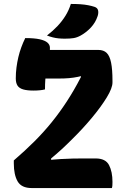

<svg xmlns="http://www.w3.org/2000/svg" viewBox="-20 -953 640 973"><path d="M547 0H141Q89 0 69.5 -33.5Q50 -67 50 -125V-140Q107 -189 154.5 -236.5Q202 -284 242 -333.5Q282 -383 318 -438Q327 -452 336 -466.5Q345 -481 354 -496.5Q363 -512 371.5 -527.5Q380 -543 388.5 -559.5Q397 -576 406 -593L390 -519V-599L419 -575Q396 -568 374.5 -563.5Q353 -559 330 -557Q307 -555 278 -555H177Q153 -555 137 -569.5Q121 -584 113 -607Q105 -630 104 -654.5Q103 -679 110 -700H478Q505 -700 520.5 -685Q536 -670 543 -635.5Q550 -601 550 -544V-535Q550 -507 521.5 -460Q493 -413 446.5 -357Q400 -301 344 -246Q331 -233 318 -220.5Q305 -208 292 -196Q279 -184 265.5 -172.5Q252 -161 239 -150Q226 -139 213 -128L239 -178V-121L209 -140Q254 -145 288 -147Q322 -149 349 -149.5Q376 -150 400 -150H465Q515 -150 532.5 -116.5Q550 -83 550 -31Q550 -21 549.5 -13.5Q549 -6 547 0ZM208 -500Q197 -497 182 -495.5Q167 -494 150 -494Q117 -494 97 -500Q77 -506 68.5 -519.5Q60 -533 60 -556Q60 -584 63.5 -611Q67 -638 73 -663.5Q79 -689 88 -713.5Q97 -738 108 -760Q154 -760 181 -754Q208 -748 220.5 -737Q233 -726 233 -711Q233 -680 227 -651.5Q221 -623 214.5 -588Q208 -553 208 -500ZM339 -933Q366 -933 387.5 -931.5Q409 -930 427 -926.5Q445 -923 460 -918Q474 -913 477 -900.5Q480 -888 475 -872Q469 -854 460.5 -840Q452 -826 441.5 -814.5Q431 -803 418 -792.5Q405 -782 389 -773Q371 -763 353.5 -760Q336 -757 308 -757Q292 -757 277 -758.5Q262 -760 248 -763.5Q234 -767 218 -773Q249 -797 272 -821.5Q295 -846 312 -873.5Q329 -901 339 -933Z"/></svg>

Font: Recursive Monospace Casual ExtraBold
Style: Regular
Weight: 800
Version: Version 1.047